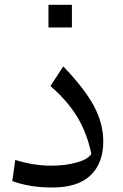

<svg xmlns="http://www.w3.org/2000/svg" viewBox="-20 -791 524 816"><path d="M418.9 -189.9Q418.9 -97.7 365 -45.9Q311 5.9 201.7 5.9Q106 5.9 32.2 -21.5L44.9 -111.3Q122.6 -86.9 197.8 -86.9Q258.8 -86.9 307.4 -100.8Q356 -114.7 368.2 -137.2Q349.6 -226.1 308.1 -294.4Q266.6 -362.8 194.3 -425.3L249 -508.8Q340.3 -413.6 379.6 -339.6Q418.9 -265.6 418.9 -189.9ZM186 -770.5H285.6V-674.3H186Z"/></svg>

Font: Pinar DS3-Regular
Style: Regular
Weight: 400
Designer: Amin Abedi
Version: Version 2.000